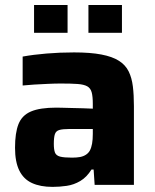

<svg xmlns="http://www.w3.org/2000/svg" viewBox="-20 -723 606 751"><path d="M185.8 8Q137.5 8 104.8 -7.2Q72 -22.3 55.4 -56.2Q38.8 -90 38.8 -145Q38.8 -203.2 52.3 -237.5Q65.9 -271.9 101 -286.9Q136.2 -302 200.4 -302Q209.5 -302 225.8 -301.5Q242.2 -301 263.1 -300.5Q284.1 -300 304.8 -299.5Q325.6 -299 343 -298V-316.7Q343 -345.8 338.6 -361.8Q334.3 -377.9 321.4 -385.3Q308.6 -392.6 283.7 -394.5Q258.8 -396.3 217.7 -396.3Q195.4 -396.3 167.7 -395Q139.9 -393.7 113.5 -392.2Q87.1 -390.6 68.6 -388.6V-501.7Q110 -509.3 161.7 -513.6Q213.3 -518 269.6 -518Q333.6 -518 376.4 -509.8Q419.2 -501.7 445 -485.3Q470.8 -469 483.2 -443.8Q495.6 -418.7 499.7 -384.9Q503.8 -351.2 503.8 -308.2V0H350.2L346.2 -60H337.9Q319.2 -29.8 294 -15Q268.8 -0.1 241 3.9Q213.1 8 185.8 8ZM261.9 -106.4Q280.1 -106.4 293.4 -108.9Q306.6 -111.5 316.4 -118Q326.2 -124.5 331.6 -134.4Q337.4 -145.4 340.2 -161.3Q343 -177.3 343 -199.3V-218.4H250.3Q224.7 -218.4 211.8 -214.5Q198.9 -210.7 194.7 -198.2Q190.5 -185.6 190.5 -160.1Q190.5 -138.2 195 -126.3Q199.6 -114.5 215.1 -110.4Q230.6 -106.4 261.9 -106.4ZM113.2 -594.7V-703.4H244.3V-594.7ZM325.9 -594.7V-703.4H457V-594.7Z"/></svg>

Font: Saira Thin
Style: Regular
Weight: 100
Designer: Hector Gatti with collaboration of the Omnibus-Type team
Foundry: Omnibus-Type
Version: Version 1.101